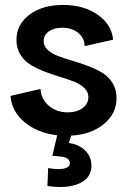

<svg xmlns="http://www.w3.org/2000/svg" viewBox="-20 -532 509 769"><path d="M172.9 141.1Q211.9 148.4 235.8 143.3Q259.8 138.2 259.8 121.1Q259.8 110.4 250.7 103.5Q241.7 96.7 225.1 95.2L189.9 91.8L209 9.8Q129.9 0.5 78.4 -42.5Q26.9 -85.4 22 -147.9L142.1 -175.8Q144.5 -135.3 175.3 -108.6Q206.1 -82 252 -82Q287.6 -82 310.8 -99.1Q334 -116.2 334 -143.1Q334 -163.6 318.1 -179.2Q302.2 -194.8 276.9 -204.8Q251.5 -214.8 220.7 -224.1Q189.9 -233.4 159.2 -245.1Q128.4 -256.8 103 -272.2Q77.6 -287.6 61.8 -313Q45.9 -338.4 45.9 -372.1Q45.9 -434.1 97.9 -473.1Q149.9 -512.2 231.9 -512.2Q315.4 -512.2 371.3 -473.1Q427.2 -434.1 433.1 -373L318.8 -347.2Q318.4 -379.9 293.2 -400.4Q268.1 -420.9 229 -420.9Q195.8 -420.9 175.3 -406Q154.8 -391.1 154.8 -367.2Q154.8 -347.2 170.9 -332.3Q187 -317.4 212.6 -307.6Q238.3 -297.9 269.5 -288.8Q300.8 -279.8 332 -268.1Q363.3 -256.3 388.9 -241Q414.6 -225.6 430.7 -199.5Q446.8 -173.3 446.8 -139.2Q446.8 -77.1 396 -35.2Q345.2 6.8 265.1 11.2L255.9 41Q294.9 45.4 320.6 70.3Q346.2 95.2 346.2 130.9Q346.2 182.1 296.1 203.4Q246.1 224.6 169.9 212.9Z"/></svg>

Font: Apfel Grotezk Mittel
Style: Regular
Weight: 500
Designer: Luigi Gorlero
Foundry: © 2023, Luigi Gorlero & Collletttivo
Version: Version 2.000;Glyphs 3.2 (3217)